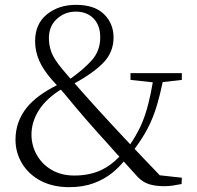

<svg xmlns="http://www.w3.org/2000/svg" viewBox="-20 -759 813 793"><path d="M266 14Q198 14 148 -12.5Q98 -39 71 -84Q44 -129 44 -182Q44 -256 90 -314Q131 -365 215 -407Q205 -418 195 -429Q158 -471 141.5 -509.5Q125 -548 125 -589Q125 -660 173.5 -699.5Q222 -739 294 -739Q370 -739 409.5 -700.5Q449 -662 449 -604Q449 -541 403 -496Q360 -454 288 -415Q306 -395 325 -373Q347 -348 377 -315Q408 -281 438 -248.5Q468 -216 501 -181Q509 -172 518 -163Q542 -199 559 -234Q580 -279 593 -332Q603 -371 611 -419L519 -429V-457H731V-429L652 -420Q641 -368 629 -327Q613 -272 588 -225Q567 -186 536 -144Q553 -126 571 -107Q603 -74 640 -35L731 -25L730 1Q711 5 693.5 7.5Q676 10 659 10Q621 10 595 1.5Q569 -7 548 -29Q518 -62 491 -92Q471 -68 446 -47Q412 -19 367.5 -2.5Q323 14 266 14ZM231 -389Q171 -351 142 -306Q110 -257 110 -203Q110 -159 131.5 -120Q153 -81 193 -57.5Q233 -34 287 -34Q350 -34 399 -57Q439 -76 473 -112Q454 -132 437 -152Q386 -208 336 -265Q308 -298 287 -322.5Q266 -347 246 -372Q239 -380 231 -389ZM271 -434Q325 -472 359 -510Q394 -549 394 -605Q394 -654 366.5 -682.5Q339 -711 293 -711Q248 -711 215 -681Q182 -651 182 -602Q182 -571 192.5 -543Q203 -515 236 -475Q254 -453 271 -434Z"/></svg>

Font: Early Summer Mincho Light
Style: Regular
Weight: 300
Designer: GuiWonder
Version: Version 1.002